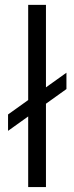

<svg xmlns="http://www.w3.org/2000/svg" viewBox="-20 -760 302 780"><path d="M12.7 -295 249.9 -464.6V-398.2L12.7 -228.4ZM94.5 -740.2H166.7V0H94.5Z"/></svg>

Font: DavidDev Light
Style: Regular
Weight: 300
Designer: David.dev
Foundry: David.dev
Version: Version 1.001;FEAKit 1.0